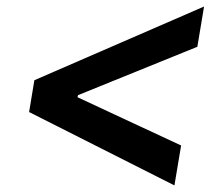

<svg xmlns="http://www.w3.org/2000/svg" viewBox="-20 -583 686 589"><path d="M69.3 -239.3 85.4 -336.9 606 -563 585.4 -439.5 219.2 -291 217.8 -284.7 535.6 -136.7 515.1 -14.2Z"/></svg>

Font: Inter Display SemiBold
Style: Italic
Weight: 600
Italic angle: -9.39999°
Designer: Rasmus Andersson
Foundry: rsms
Version: Version 4.000;git-a52131595